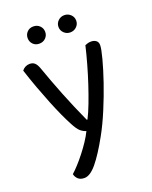

<svg xmlns="http://www.w3.org/2000/svg" viewBox="-154 -733 798 1007"><g transform="rotate(-20 244.5 -229.5)"><path d="M169 -103Q156 -127 139 -164Q122 -201 103.5 -247Q85 -293 66 -344.5Q47 -396 30 -449Q37 -459 48.5 -465Q60 -471 73 -471Q90 -471 100.5 -462Q111 -453 119 -432Q149 -347 181.5 -265Q214 -183 255 -93H259Q275 -124 292 -168.5Q309 -213 325.5 -263Q342 -313 356.5 -364.5Q371 -416 382 -463Q389 -466 397 -468.5Q405 -471 416 -471Q433 -471 444 -462.5Q455 -454 455 -437Q455 -417 441 -364Q427 -311 404.5 -245Q382 -179 353 -109.5Q324 -40 294 14Q247 99 209.5 144.5Q172 190 140 190Q117 190 104.5 178Q92 166 89 150Q105 136 125 114Q145 92 165 66.5Q185 41 203 14Q221 -13 233 -38Q216 -43 201.5 -55.5Q187 -68 169 -103ZM208 -601Q208 -581 194 -567Q180 -553 158 -553Q137 -553 123.5 -567Q110 -581 110 -601Q110 -621 123.5 -635Q137 -649 158 -649Q180 -649 194 -635Q208 -621 208 -601ZM381 -601Q381 -581 366.5 -567Q352 -553 331 -553Q311 -553 296.5 -567Q282 -581 282 -601Q282 -621 296.5 -635Q311 -649 331 -649Q352 -649 366.5 -635Q381 -621 381 -601Z"/></g></svg>

Font: Baloo 2
Style: Regular
Weight: 400
Designer: Sarang Kulkarni and Ek Type
Foundry: Ek Type
Version: Version 1.640;hotconv 1.0.111;makeotfexe 2.5.65597; ttfautoh